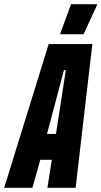

<svg xmlns="http://www.w3.org/2000/svg" viewBox="-67 -899 484 919"><path d="M-47 0 166 -688H375L295 0H160L181 -134H126L88 0ZM158 -258H201L248 -563H239ZM222 -735V-740L273 -879H397V-874L333 -735Z"/></svg>

Font: Saira UltraCondensed Black
Style: Italic
Weight: 900
Width: 1
Italic angle: -12°
Designer: Hector Gatti with collaboration of the Omnibus-Type team
Foundry: Omnibus-Type
Version: Version 1.101